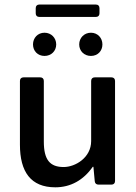

<svg xmlns="http://www.w3.org/2000/svg" viewBox="-20 -800 589 832"><path d="M395.5 -780.3H150.4C140.6 -780.3 134.8 -774.4 134.8 -764.6V-742.2C134.8 -732.4 140.6 -726.6 150.4 -726.6H395.5C405.3 -726.6 411.1 -732.4 411.1 -742.2V-764.6C411.1 -774.4 405.3 -780.3 395.5 -780.3ZM172.9 -557.6C202.1 -557.6 223.6 -579.1 223.6 -607.4C223.6 -635.7 202.1 -658.2 172.9 -658.2C143.6 -658.2 123 -635.7 123 -607.4C123 -579.1 143.6 -557.6 172.9 -557.6ZM374 -658.2C344.7 -658.2 323.2 -635.7 323.2 -607.4C323.2 -579.1 344.7 -557.6 374 -557.6C403.3 -557.6 423.8 -579.1 423.8 -607.4C423.8 -635.7 403.3 -658.2 374 -658.2ZM375 -449.2V-188.5C375 -117.2 306.6 -76.2 255.9 -76.2C196.3 -76.2 169.9 -107.4 169.9 -186.5V-449.2C169.9 -459 164.1 -464.8 154.3 -464.8H82C72.3 -464.8 66.4 -459 66.4 -449.2V-172.9C66.4 -55.7 113.3 11.7 219.7 11.7C286.1 11.7 341.8 -19.5 381.8 -77.1H384.8L390.6 -14.6C391.6 -4.9 397.5 0 407.2 0H462.9C472.7 0 478.5 -5.9 478.5 -15.6V-449.2C478.5 -459 472.7 -464.8 462.9 -464.8H390.6C380.9 -464.8 375 -459 375 -449.2Z"/></svg>

Font: Ed Sans Neue Medium
Style: Regular
Weight: 500
Designer: Stephen Hutchings
Version: Version 1.004;PS 001.004;hotconv 1.0.88;makeotf.lib2.5.64775